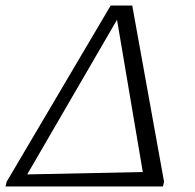

<svg xmlns="http://www.w3.org/2000/svg" viewBox="-24 -674 706 694"><path d="M-4 0 0 -17 376 -654H454L569 -17L565 0H501L395 -626L412 -625L49 0ZM38 0 47 -43 529 -53 526 0Z"/></svg>

Font: Piazzolla 8pt ExtraLight
Style: Italic
Weight: 250
Italic angle: -11.3°
Designer: Juan Pablo del Peral
Foundry: Huerta Tipografica
Version: Version 2.001